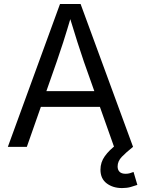

<svg xmlns="http://www.w3.org/2000/svg" viewBox="-20 -748 720 978"><path d="M20 0 285.6 -727.5H390.6L657.7 0H561L407.2 -434.1Q393.1 -475.1 374.3 -533.7Q355.5 -592.3 327.6 -684.1H348.1Q320.8 -591.3 301.8 -532.2Q282.7 -473.1 269 -434.1L116.7 0ZM154.8 -203.6V-283.7H522.9V-203.6ZM601.6 210Q555.2 210 523.4 186Q491.7 162.1 491.7 116.2Q491.7 78.6 513.9 47.6Q536.1 16.6 572.8 -10.7L657.7 0Q621.6 28.8 600.3 51Q579.1 73.2 579.1 100.1Q579.1 117.2 589.1 127.2Q599.1 137.2 620.1 137.2Q631.3 137.2 641.6 134.3Q651.9 131.3 660.2 127.9L679.7 193.8Q665 199.2 645.5 204.6Q626 210 601.6 210Z"/></svg>

Font: Inter 20pt
Style: Regular
Weight: 400
Version: Version 4.001;git-66647c0bb